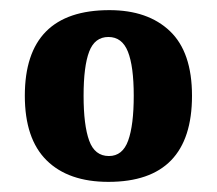

<svg xmlns="http://www.w3.org/2000/svg" viewBox="-20 -739 428 379"><path d="M194 -380Q115 -380 72 -422.5Q29 -465 29 -550Q29 -719 196 -719Q272 -719 315.5 -677.5Q359 -636 359 -550Q359 -380 194 -380ZM195 -431Q222 -431 233 -461.5Q244 -492 244 -550Q244 -608 232.5 -637Q221 -666 194 -666Q167 -666 156 -637Q145 -608 145 -550Q145 -492 156 -461.5Q167 -431 195 -431Z"/></svg>

Font: Noto Serif ExtraCondensed Black
Style: Regular
Weight: 900
Width: 2
Designer: Monotype Design Team
Foundry: Monotype Imaging Inc.
Version: Version 2.015; ttfautohint (v1.8.4.7-5d5b)